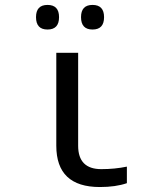

<svg xmlns="http://www.w3.org/2000/svg" viewBox="-20 -751 640 781"><path d="M297.9 -536.1V-158.2Q297.9 -63 392.1 -63Q446.8 -63 496.1 -73.2V-5.9Q450.7 9.8 386.2 9.8Q209 9.8 209 -158.2V-536.1ZM173.3 -731Q220.2 -731 220.2 -681.2Q220.2 -630.9 173.3 -630.9Q126.5 -630.9 126.5 -681.2Q126.5 -731 173.3 -731ZM356.4 -731Q403.3 -731 403.3 -681.2Q403.3 -630.9 356.4 -630.9Q309.6 -630.9 309.6 -681.2Q309.6 -731 356.4 -731Z"/></svg>

Font: WenQuanYi Micro Hei Mono
Style: Regular
Weight: 400
Foundry: Ascender Corporation
Version: Version 0.2.0-beta